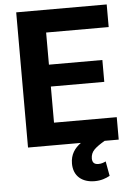

<svg xmlns="http://www.w3.org/2000/svg" viewBox="-61 -755 683 1006"><g transform="rotate(-5 281.0 -252.5)"><path d="M285 104C285 170 330 206 396 206C430 206 456 196 476 185L462 108C451 113 440 118 423 118C401 118 391 107 391 86C391 69 397 53 410 40C423 27 442 14 466 0H540V-118H210V-308H491V-423H210V-592H539V-711H63V0H341C308 24 285 56 285 104Z"/></g></svg>

Font: Asimov
Style: Regular
Weight: 500
Designer: Google
Version: Version 2.000980; 2014